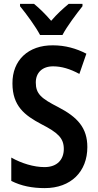

<svg xmlns="http://www.w3.org/2000/svg" viewBox="-20 -957 505 987"><path d="M186 -777H301C324 -821 373 -886 404 -925V-937H333C302 -911 276 -888 243 -850C213 -885 181 -916 155 -937H83V-925C116 -885 164 -819 186 -777ZM429 -201C429 -300 378 -355 280 -406C192 -451 164 -474 164 -533C164 -582 196 -616 253 -616C296 -616 340 -603 388 -577L424 -681C372 -708 315 -724 252 -724C125 -725 43 -647 44 -528C44 -412 107 -364 192 -319C278 -275 308 -247 308 -191C308 -138 275 -98 209 -98C154 -98 91 -117 38 -147V-27C89 -1 146 10 210 10C345 10 429 -75 429 -201Z"/></svg>

Font: Noto Sans Thai Cond SemBd
Style: Regular
Weight: 600
Width: 3
Designer: Monotype Design Team
Foundry: Monotype Imaging Inc.
Version: Version 2.002